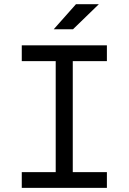

<svg xmlns="http://www.w3.org/2000/svg" viewBox="-20 -914 626 934"><path d="M85.9 0H500V-76.7H334V-616.7H500V-693.4H85.9V-616.7H251V-76.7H85.9ZM241.2 -771.5H335L460.9 -893.6H349.6Z"/></svg>

Font: Cascadia Code SemiLight
Style: Regular
Weight: 350
Monospace: yes
Designer: Aaron Bell
Foundry: Saja Typeworks
Version: Version 2404.023